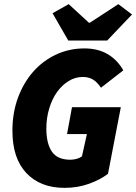

<svg xmlns="http://www.w3.org/2000/svg" viewBox="-20 -896 658 928"><path d="M292 12Q175 12 107.5 -59.5Q40 -131 40 -264Q40 -351 67 -424Q94 -497 141 -550Q188 -603 251.5 -632.5Q315 -662 388 -662Q453 -662 500 -634.5Q547 -607 576 -556L468 -472Q450 -499 429.5 -511.5Q409 -524 380 -524Q344 -524 312 -504.5Q280 -485 256 -451.5Q232 -418 218 -372Q204 -326 204 -274Q204 -203 230.5 -163.5Q257 -124 320 -124Q334 -124 349.5 -128Q365 -132 376 -140L400 -248H304L328 -378H564L502 -56Q464 -27 409.5 -7.5Q355 12 292 12ZM310 -700 234 -832 312 -876 410 -786H414L552 -876L618 -826L498 -700Z"/></svg>

Font: Source Code Pro Black
Style: Italic
Weight: 900
Italic angle: -11°
Monospace: yes
Designer: Paul D. Hunt, Teo Tuominen
Foundry: Adobe Systems Incorporated
Version: Version 1.050;PS 1.000;hotconv 16.6.51;makeotf.lib2.5.65220